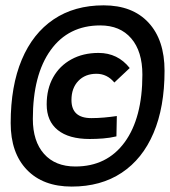

<svg xmlns="http://www.w3.org/2000/svg" viewBox="-20 -706 636 719"><path d="M248.5 -7.3Q141.1 -7.3 80.6 -70.3Q20 -133.3 20 -245.1Q20 -383.8 61.5 -482.4Q103 -581.1 180.9 -633.5Q258.8 -686 368.2 -686Q476.1 -686 536.1 -621.3Q596.2 -556.6 596.2 -440.9Q596.2 -304.7 554.9 -207.8Q513.7 -110.8 435.8 -59.1Q357.9 -7.3 248.5 -7.3ZM262.2 -82.5Q380.4 -82.5 446.8 -173.3Q513.2 -264.2 513.2 -426.3Q513.2 -513.7 471.4 -562.3Q429.7 -610.8 355.5 -610.8Q236.3 -610.8 169.7 -518.3Q103 -425.8 103 -260.7Q103 -176.8 145 -129.6Q187 -82.5 262.2 -82.5ZM315.9 -185.5Q237.8 -185.5 196.3 -219Q154.8 -252.4 154.8 -314.9Q154.8 -373 179 -416.3Q203.1 -459.5 247.1 -483.6Q291 -507.8 349.1 -507.8Q420.9 -507.8 465.8 -451.2L408.2 -397Q380.9 -429.7 341.3 -429.7Q298.8 -429.7 273.2 -402.8Q247.6 -376 247.6 -331.5Q247.6 -263.7 321.8 -263.7Q345.7 -263.7 370.1 -265.9Q394.5 -268.1 417.5 -271.5L416 -195.3Q391.6 -189.5 366 -187.5Q340.3 -185.5 315.9 -185.5Z"/></svg>

Font: Cascadia Mono PL
Style: Italic
Weight: 400
Italic angle: -10°
Monospace: yes
Designer: Aaron Bell
Foundry: Saja Typeworks
Version: Version 2404.023; ttfautohint (v1.8.4)